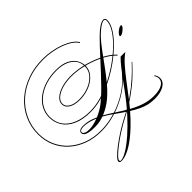

<svg xmlns="http://www.w3.org/2000/svg" viewBox="-351 -1239 2123 2123"><g transform="rotate(-45 710.5 -177.0)"><path d="M1101 -163H1111L1073 -121Q1020 -62 951.5 -13.5Q883 35 805 69.5Q727 104 644.5 123Q562 142 479 142Q365 142 270 107Q175 72 104.5 8.5Q34 -55 -4.5 -141.5Q-43 -228 -43 -331Q-43 -449 4 -550Q51 -651 136 -726Q221 -801 335 -843Q449 -885 582 -885Q652 -885 719.5 -872.5Q787 -860 845 -838Q903 -816 945.5 -786.5Q988 -757 1007 -723L998 -718Q980 -751 938.5 -779.5Q897 -808 840 -829.5Q783 -851 717 -863Q651 -875 582 -875Q451 -875 339 -834Q227 -793 143.5 -719Q60 -645 13.5 -546Q-33 -447 -33 -331Q-33 -231 5 -146Q43 -61 112 1Q181 63 274.5 97.5Q368 132 479 132Q560 132 642 114Q724 96 801 62.5Q878 29 945.5 -18Q1013 -65 1065 -123ZM396 33Q441 33 498 16Q555 -1 615.5 -35Q676 -69 729 -119Q773 -156 823 -207.5Q873 -259 927 -316.5Q981 -374 1033 -431.5Q1085 -489 1131.5 -538.5Q1178 -588 1214 -623Q1262 -670 1300.5 -694Q1339 -718 1363 -718Q1393 -718 1393 -682Q1393 -638 1365 -585Q1337 -532 1287 -475.5Q1237 -419 1171 -364Q1105 -309 1028 -260Q951 -211 869 -173.5Q787 -136 705.5 -114.5Q624 -93 549 -93Q423 -93 340 -131Q257 -169 216.5 -233.5Q176 -298 176 -376Q176 -444 207.5 -502.5Q239 -561 296.5 -604Q354 -647 431 -671Q508 -695 598 -695Q695 -695 754 -665.5Q813 -636 839.5 -590Q866 -544 866 -494Q866 -448 841.5 -407.5Q817 -367 774 -336.5Q731 -306 674.5 -289Q618 -272 553 -272Q474 -272 426 -301.5Q378 -331 378 -380Q378 -423 416.5 -457.5Q455 -492 521.5 -512.5Q588 -533 670 -533Q742 -533 820 -517.5Q898 -502 972 -474Q1046 -446 1106 -409.5Q1166 -373 1202 -332L1195 -325Q1159 -365 1100 -401Q1041 -437 968.5 -464.5Q896 -492 819 -507.5Q742 -523 670 -523Q591 -523 527 -504Q463 -485 425.5 -452.5Q388 -420 388 -380Q388 -336 433.5 -309Q479 -282 553 -282Q637 -282 706 -310.5Q775 -339 815.5 -387Q856 -435 856 -494Q856 -583 786.5 -634Q717 -685 598 -685Q510 -685 435 -662Q360 -639 304 -597Q248 -555 217 -498.5Q186 -442 186 -376Q186 -291 230 -230Q274 -169 355.5 -136Q437 -103 549 -103Q635 -103 730 -131.5Q825 -160 918.5 -208.5Q1012 -257 1095.5 -317.5Q1179 -378 1244 -443Q1309 -508 1346 -570Q1383 -632 1383 -682Q1383 -708 1363 -708Q1342 -708 1307 -685Q1272 -662 1223 -615Q1172 -562 1120 -491.5Q1068 -421 1013 -344.5Q958 -268 898 -195.5Q838 -123 771 -66Q704 -10 624 24Q544 58 464 58Q409 58 373.5 51Q338 44 321.5 30Q305 16 305 -4Q305 -22 323 -34Q341 -46 370 -46Q440 -46 504 -22.5Q568 1 630 37.5Q692 74 754 115Q816 156 881 192.5Q946 229 1016.5 252.5Q1087 276 1166 276Q1249 276 1295 249.5Q1341 223 1341 176Q1341 151 1322 123L1331 118Q1353 153 1353 182Q1353 238 1297.5 271.5Q1242 305 1147 305Q1100 305 1056 295.5Q1012 286 962.5 263Q913 240 850 200Q787 160 701 98Q612 33 525 -2Q438 -37 371 -36Q346 -36 330.5 -28Q315 -20 315 -6Q315 11 337 22Q359 33 396 33ZM1255 -154Q1207 -100 1142.5 -39Q1078 22 989.5 85.5Q901 149 780 213Q701 254 630.5 299Q560 344 505.5 386Q451 428 419.5 460Q388 492 388 508Q388 522 401 522Q439 522 502 484Q565 446 643 377.5Q721 309 804.5 217.5Q888 126 966 19Q1004 -33 1046 -90.5Q1088 -148 1130.5 -201.5Q1173 -255 1211 -293H1286Q1233 -257 1176.5 -193Q1120 -129 1060.5 -49.5Q1001 30 936.5 113.5Q872 197 801 272Q684 396 581 463.5Q478 531 403 531Q373 531 373 509Q373 492 407 457Q441 422 499 378Q557 334 628 289Q699 244 774 206Q875 155 964 92.5Q1053 30 1123.5 -33.5Q1194 -97 1243 -151L1254 -163H1264ZM1453 -536Q1464 -536 1464 -529Q1464 -516 1447.5 -498.5Q1431 -481 1410.5 -467.5Q1390 -454 1375 -454Q1365 -454 1365 -462Q1365 -474 1381 -491.5Q1397 -509 1418 -522.5Q1439 -536 1453 -536Z"/></g></svg>

Font: Ballet 24pt
Style: Regular
Weight: 400
Designer: Maximiliano R. Sproviero
Foundry: Omnibus-Type
Version: Version 1.100